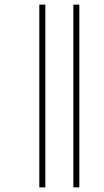

<svg xmlns="http://www.w3.org/2000/svg" viewBox="-20 -671 449 830"><path d="M297 139V-651H323V139ZM150 139V-651H176V139Z"/></svg>

Font: Noto Sans Telugu ExtraCondensed Thin
Style: Regular
Weight: 100
Width: 2
Designer: Jelle Bosma - Monotype Design Team
Foundry: Monotype Imaging Inc.
Version: Version 2.005; ttfautohint (v1.8.4.7-5d5b)